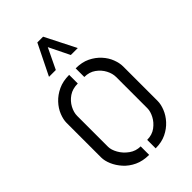

<svg xmlns="http://www.w3.org/2000/svg" viewBox="-224 -817 896 896"><g transform="rotate(-45 223.5 -369.0)"><path d="M132 -587 207 -739H245L322 -587H276L226 -689L177 -587ZM205 1Q164 1 133 -13.5Q102 -28 81 -51.5Q60 -75 49 -101Q38 -127 38 -149V-377Q38 -399 48.5 -425.5Q59 -452 80.5 -475Q102 -498 133 -512.5Q164 -527 205 -527V-470Q170 -470 146 -453.5Q122 -437 109 -412.5Q96 -388 96 -365V-161Q96 -141 110 -116Q124 -91 149 -73Q174 -55 205 -55ZM248 1V-55Q281 -55 304.5 -72.5Q328 -90 340.5 -114Q353 -138 353 -159V-365Q353 -388 340.5 -412Q328 -436 304.5 -453Q281 -470 248 -470V-527Q289 -527 319 -512.5Q349 -498 370 -475Q391 -452 401 -425.5Q411 -399 411 -377V-149Q411 -127 400.5 -100.5Q390 -74 369 -51Q348 -28 318 -13.5Q288 1 248 1Z"/></g></svg>

Font: Stick No Bills Light
Style: Regular
Weight: 300
Version: Version 2.000